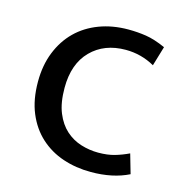

<svg xmlns="http://www.w3.org/2000/svg" viewBox="-80 -550 602 633"><g transform="rotate(15 221.0 -234.0)"><path d="M291 -59Q323 -59 347 -66Q371 -73 394 -84L413 -18Q359 9 284 9Q233 9 188.5 -6Q144 -21 110.5 -51.5Q77 -82 58 -127.5Q39 -173 39 -234Q39 -290 57 -335Q75 -380 107 -411.5Q139 -443 184 -460Q229 -477 283 -477Q314 -477 343.5 -472.5Q373 -468 411 -451L391 -384Q345 -410 292 -410Q219 -410 174 -364.5Q129 -319 129 -237Q129 -186 143 -152Q157 -118 180 -97.5Q203 -77 232 -68Q261 -59 291 -59Z"/></g></svg>

Font: Mukta Vaani
Style: Regular
Weight: 400
Designer: Noopur Datye, Girish Dalvi, Yashodeep Gholap, Pallavi Karambelkar
Foundry: Ek Type
Version: Version 2.538;PS 1.000;hotconv 16.6.51;makeotf.lib2.5.65220;